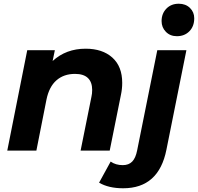

<svg xmlns="http://www.w3.org/2000/svg" viewBox="-20 -807 1061 1029"><path d="M635 -363Q635 -330 628 -298L568 0H412L470 -288Q474 -305 474 -325Q474 -367 451 -389Q428 -411 382 -411Q322 -411 282.5 -376.5Q243 -342 229 -273L175 0H19L126 -538H274L262 -480Q334 -546 439 -546Q529 -546 582 -498.5Q635 -451 635 -363ZM511 172 573 59Q600 78 638 78Q670 78 688.5 59Q707 40 715 -1L823 -538H979L872 -5Q831 202 640 202Q562 202 511 172ZM846 -694Q846 -734 871.5 -760.5Q897 -787 938 -787Q975 -787 998 -764.5Q1021 -742 1021 -709Q1021 -666 995 -639.5Q969 -613 928 -613Q892 -613 869 -636.5Q846 -660 846 -694Z"/></svg>

Font: Idrija
Style: Bold Italic
Weight: 700
Italic angle: -11.3°
Designer: Julieta Ulanovsky
Foundry: Julieta Ulanovsky
Version: Version 7.200